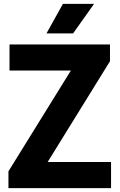

<svg xmlns="http://www.w3.org/2000/svg" viewBox="-20 -969 616 989"><path d="M225.5 -134.5H552V0H23.5V-86.5L345 -605.5H29V-740H546.5V-653.5ZM219.5 -797 304 -949H464.5L356.5 -797Z"/></svg>

Font: Encode Sans Semi Condensed
Style: Bold
Weight: 700
Width: 4
Designer: Multiple Designers
Foundry: Impallari Type
Version: Version 2.000